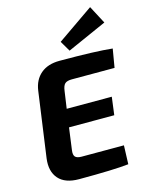

<svg xmlns="http://www.w3.org/2000/svg" viewBox="-138 -1033 859 1119"><g transform="rotate(-15 291.5 -473.0)"><path d="M337 -735 300 -798 518 -949 575 -841ZM564 -570H306Q277 -570 264.5 -558.5Q252 -547 248 -516L233 -412H505L491 -304H218L200 -171Q196 -143 206.5 -131.5Q217 -120 245 -120H500L496 -7Q408 3 197 3Q113 3 74 -41.5Q35 -86 45 -163L100 -557Q109 -621 151.5 -657Q194 -693 265 -693Q483 -693 583 -682Z"/></g></svg>

Font: Exo 2.0
Style: Bold Italic
Weight: 700
Italic angle: -8°
Designer: Natanael Gama
Version: Version 1.001;PS 001.001;hotconv 1.0.70;makeotf.lib2.5.58329